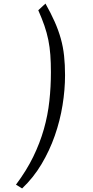

<svg xmlns="http://www.w3.org/2000/svg" viewBox="-20 -847 516 1068"><path d="M232.9 -827.1Q263.7 -772.5 284.4 -725.6Q305.2 -678.7 318.1 -632.6Q331.1 -586.4 336.4 -537.1Q341.8 -487.8 341.8 -428.2Q341.8 -348.1 327.9 -262Q314 -175.8 284.9 -92.5Q255.9 -9.3 210.7 66.4Q165.5 142.1 103 201.2L68.8 180.2Q127 102.5 164.6 25.6Q202.1 -51.3 224.1 -128.9Q246.1 -206.5 254.6 -285.4Q263.2 -364.3 263.2 -445.8Q263.2 -498.5 260 -541.7Q256.8 -585 248.8 -624.8Q240.7 -664.6 227.1 -704.1Q213.4 -743.7 192.9 -790Z"/></svg>

Font: Tai Heritage Pro
Style: Regular
Weight: 400
Designer: Faah Baccam, Walt Agee, Victor Gaultney, Annie Olsen
Foundry: SIL International
Version: Version 2.600